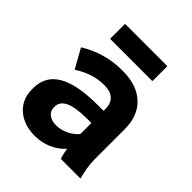

<svg xmlns="http://www.w3.org/2000/svg" viewBox="-199 -828 962 962"><g transform="rotate(45 281.5 -347.5)"><path d="M205.2 11Q253.8 11 295.9 -7.2Q338 -25.4 367.2 -58.6Q369.2 -42.2 372.7 -26.9Q376.2 -11.6 380.6 0H519.6Q512 -29.6 506.8 -58.5Q501.6 -87.4 501.6 -118.6V-332Q501.6 -426.4 445.1 -478.9Q388.6 -531.4 289.2 -531.4H279.6Q219.8 -531.4 161.9 -514.2Q104 -497 56.6 -466.8L113.4 -365Q153.6 -391 193.1 -403.3Q232.6 -415.6 269.2 -415.6H274Q318 -415.6 339.8 -394.4Q361.6 -373.2 361.6 -337.4V-321.8H323.2Q174 -321.8 102.9 -279.9Q31.8 -238 31.8 -153.6V-142.4Q31.8 -108 44.6 -79.5Q57.4 -51 80.5 -31Q103.6 -11 135.4 0Q167.2 11 205.2 11ZM242.8 -102Q227.4 -102 214.3 -106.2Q201.2 -110.4 192.1 -117.6Q183 -124.8 178.1 -135.2Q173.2 -145.6 173.2 -158V-163Q173.2 -199.4 212.2 -217.4Q251.2 -235.4 332.2 -235.4H361.6V-157.2Q338.4 -130.4 307.2 -116.2Q276 -102 242.8 -102ZM129.6 -600H429.4V-706H129.6Z"/></g></svg>

Font: Fixel Variable
Style: Regular
Weight: 100
Width: 3
Designer: AlfaBravo + MacPaw
Foundry: Kyrylo Tkachov, Marchela Mozhyna, Serhii Makarenko, Maria Weinstein, Zakhar Kryvoshyya
Version: Version 1.211